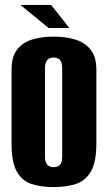

<svg xmlns="http://www.w3.org/2000/svg" viewBox="-20 -749 439 781"><path d="M198 12Q147 12 108.5 -0.5Q70 -13 48.5 -51Q27 -89 27 -165V-466Q27 -517 48.5 -546Q70 -575 108.5 -587.5Q147 -600 198 -600Q249 -600 288 -587.5Q327 -575 349.5 -546Q372 -517 372 -466V-166Q372 -89 349.5 -51Q327 -13 288 -0.5Q249 12 198 12ZM198 -69Q208 -69 216.5 -73Q225 -77 229 -86.5Q233 -96 233 -112V-472Q233 -487 229 -497Q225 -507 216.5 -511Q208 -515 198 -515Q188 -515 180 -511Q172 -507 167.5 -497Q163 -487 163 -472V-112Q163 -96 167.5 -86.5Q172 -77 180 -73Q188 -69 198 -69ZM178 -635 63 -729H188L262 -635Z"/></svg>

Font: Alumni Sans ExtraBold
Style: Regular
Weight: 800
Designer: Robert E. Leuschke
Foundry: Robert E. Leuschke
Version: Version 1.018